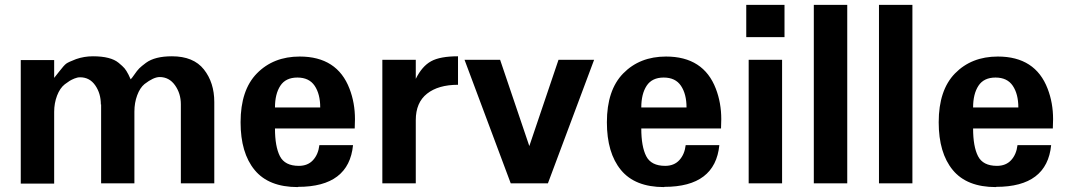

<svg xmlns="http://www.w3.org/2000/svg" viewBox="-20 -742 4328 777"><path d="M389.2 -319.8 388.2 -318.8Q388.2 -363.8 365.5 -396.5Q342.8 -429.2 304.2 -429.2Q293 -429.2 280.8 -424.1Q268.6 -418.9 261.7 -414.6Q254.9 -410.2 242.2 -400.9Q222.7 -385.7 210.9 -355Q199.2 -324.2 199.2 -289.1V1H64V-499H199.2V-426.8Q202.6 -430.2 219.2 -452.1Q238.8 -477.5 248 -484.4Q257.3 -491.2 288.1 -502.9Q320.8 -514.2 356 -514.2Q428.2 -514.2 460 -487.8Q476.6 -474.1 483.9 -465.6Q491.2 -457 500 -439.9Q504.9 -428.7 508.8 -420.9Q514.2 -426.3 522.9 -439Q535.2 -457 543.5 -465.3Q551.8 -473.6 570.8 -487.8Q606.9 -514.2 675.8 -514.2Q763.2 -514.2 805.2 -460.9Q847.2 -407.7 847.2 -329.1V0H711.9V-319.8Q711.9 -363.8 688.2 -397Q664.6 -430.2 626 -430.2Q601.6 -430.2 564.9 -401.9Q546.4 -386.7 535.2 -356.4Q523.9 -326.2 523.9 -290V0H389.2Z M1186.5 14.2 1184.6 15.1Q1067.4 15.1 1010.5 -54Q953.6 -123 953.6 -247.1Q953.6 -377.4 1019.5 -444.8Q1086.4 -513.2 1192.9 -513.2Q1344.7 -513.2 1394.5 -382.8Q1416.5 -325.7 1416.5 -259.8L1415.5 -222.2H1092.8Q1092.8 -148.9 1112.8 -109.9Q1132.8 -70.8 1189.5 -70.8Q1225.6 -70.8 1246.8 -94Q1268.1 -117.2 1272.5 -154.8H1408.7Q1392.1 14.2 1186.5 14.2ZM1275.9 -307.1Q1275.9 -361.3 1253.4 -394.8Q1231 -428.2 1183.6 -428.2Q1136.2 -428.2 1114.5 -395Q1092.8 -361.8 1092.8 -307.1Z M1833.5 -398.9Q1753.9 -398.9 1708.3 -363Q1662.6 -327.1 1662.6 -255.9V0H1527.3V-500H1662.6V-422.9Q1688 -474.1 1724.6 -494.1Q1760.7 -514.2 1833.5 -514.2Z M2384.3 -500 2197.3 0H2046.9L1859.9 -500H2003.9L2122.1 -150.9L2240.2 -500Z M2668.9 14.2 2667 15.1Q2549.8 15.1 2492.9 -54Q2436 -123 2436 -247.1Q2436 -377.4 2502 -444.8Q2568.8 -513.2 2675.3 -513.2Q2827.1 -513.2 2877 -382.8Q2898.9 -325.7 2898.9 -259.8L2897.9 -222.2H2575.2Q2575.2 -148.9 2595.2 -109.9Q2615.2 -70.8 2671.9 -70.8Q2708 -70.8 2729.2 -94Q2750.5 -117.2 2754.9 -154.8H2891.1Q2874.5 14.2 2668.9 14.2ZM2758.3 -307.1Q2758.3 -361.3 2735.8 -394.8Q2713.4 -428.2 2666 -428.2Q2618.7 -428.2 2596.9 -395Q2575.2 -361.8 2575.2 -307.1Z M3154.8 -591.8H3000V-722.2H3154.8ZM3145 0H3009.8V-500H3145Z M3408.7 0H3273.4V-722.2H3408.7Z M3672.4 0H3537.1V-722.2H3672.4Z M4011.7 14.2 4009.8 15.1Q3892.6 15.1 3835.7 -54Q3778.8 -123 3778.8 -247.1Q3778.8 -377.4 3844.7 -444.8Q3911.6 -513.2 4018.1 -513.2Q4169.9 -513.2 4219.7 -382.8Q4241.7 -325.7 4241.7 -259.8L4240.7 -222.2H3918Q3918 -148.9 3938 -109.9Q3958 -70.8 4014.6 -70.8Q4050.8 -70.8 4072 -94Q4093.3 -117.2 4097.7 -154.8H4233.9Q4217.3 14.2 4011.7 14.2ZM4101.1 -307.1Q4101.1 -361.3 4078.6 -394.8Q4056.2 -428.2 4008.8 -428.2Q3961.4 -428.2 3939.7 -395Q3918 -361.8 3918 -307.1Z"/></svg>

Font: Perun
Style: Bold
Weight: 700
Foundry: Copyright (c) Stefan Peev, Context Ltd, 2016
Version: Version 1.0000